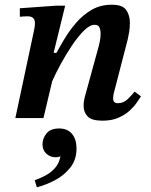

<svg xmlns="http://www.w3.org/2000/svg" viewBox="-20 -500 638 813"><path d="M414 11Q368 11 351 -7Q334 -25 334 -52Q334 -64 336 -74.5Q338 -85 339 -89L399 -308Q399 -308 402.5 -324Q406 -340 406 -357Q406 -373 401 -384Q396 -395 381 -395Q360 -395 335 -370Q310 -345 284.5 -307Q259 -269 237 -228.5Q215 -188 201 -156L164 0H45L124 -371Q124 -371 126 -381.5Q128 -392 128 -402Q128 -416 120.5 -423.5Q113 -431 95 -431Q86 -431 75 -430Q64 -429 64 -429V-465L218 -476H256L207 -276H219Q232 -300 252.5 -334.5Q273 -369 301.5 -402.5Q330 -436 367.5 -458Q405 -480 454 -480Q499 -480 514.5 -457.5Q530 -435 530 -404Q530 -383 527 -365Q524 -347 521 -334L462 -106Q462 -106 460.5 -98.5Q459 -91 459 -83Q459 -63 479 -63Q503 -63 521 -80.5Q539 -98 550 -112L577 -92Q571 -83 559.5 -66Q548 -49 529 -31.5Q510 -14 481.5 -1.5Q453 11 414 11ZM136 293 127 263Q148 256 171 244Q194 232 212 212.5Q230 193 236 162Q226 166 216 166Q193 166 176.5 151Q160 136 160 111Q160 86 177 65Q194 44 230 44Q266 44 285 67Q304 90 304 129Q304 177 277 210.5Q250 244 211 264Q172 284 136 293Z"/></svg>

Font: STIX Two Text SemiBold
Style: Italic
Weight: 600
Italic angle: -12°
Designer: Ross Mills, John Hudson & Paul Hanslow, Tiro Typeworks Ltd; with prior portions MicroPress Inc. and Coen Hoffman, Elsevi
Foundry: Tiro Typeworks Ltd
Version: Version 2.13 b171